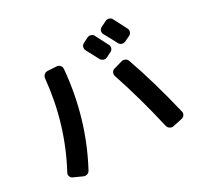

<svg xmlns="http://www.w3.org/2000/svg" viewBox="-170 -1029 1341 1282"><g transform="rotate(-30 500.0 -388.0)"><path d="M618.2 -605.5 567.4 -701.2Q560.5 -713.9 564.5 -728Q568.4 -742.2 581.1 -749L620.1 -768.6Q632.8 -775.4 647.5 -771.5Q662.1 -767.6 668.9 -754.9Q686.5 -721.7 720.7 -654.3Q727.5 -641.6 722.7 -627.9Q717.8 -614.3 705.1 -608.4L666 -588.9Q653.3 -583 639.2 -587.9Q625 -592.8 618.2 -605.5ZM826.2 -620.1Q812.5 -613.3 798.3 -618.2Q784.2 -623 777.3 -636.7Q760.7 -669.9 723.6 -736.3Q716.8 -749 721.2 -762.7Q725.6 -776.4 739.3 -783.2L780.3 -803.7Q793 -810.5 807.6 -806.6Q822.3 -802.7 829.1 -790Q865.2 -721.7 882.8 -686.5Q889.6 -673.8 884.8 -660.2Q879.9 -646.5 867.2 -639.6ZM738.3 -517.6Q752 -521.5 765.6 -515.1Q779.3 -508.8 784.2 -495.1Q856.4 -292 919.9 -26.4Q923.8 -12.7 916 0Q908.2 12.7 893.6 15.6L821.3 31.2Q807.6 34.2 794.4 25.4Q781.2 16.6 778.3 2.9Q722.7 -241.2 650.4 -456.1Q646.5 -468.8 652.8 -481.9Q659.2 -495.1 672.9 -499ZM68.4 -9.8Q55.7 -15.6 50.8 -28.8Q45.9 -42 52.7 -54.7Q207 -341.8 239.3 -674.8Q241.2 -689.5 252 -699.7Q262.7 -710 278.3 -709L346.7 -705.1Q361.3 -704.1 371.1 -692.9Q380.9 -681.6 379.9 -667Q348.6 -305.7 182.6 3.9Q175.8 16.6 161.1 21.5Q146.5 26.4 132.8 19.5Z"/></g></svg>

Font: Rounded-L Mgen+ 1mn bold
Style: Bold
Weight: 700
Designer: [Source Han Sans]
Ryoko NISHIZUKA  (kana & ideographs); Paul D. Hunt (Latin, Greek & Cyrillic); Wenlong ZHANG  (bopomofo
Version: Version 1.059.20150602